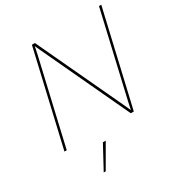

<svg xmlns="http://www.w3.org/2000/svg" viewBox="-204 -798 1088 1165"><g transform="rotate(-30 340.0 -215.5)"><path d="M39 0 192 -660H213L496 -56L514 -16L526 -73L662 -660H678L525 0H504L221 -604L203 -644L191 -587L55 0ZM289 68 196 229H182L269 68Z"/></g></svg>

Font: Work Sans Thin
Style: Italic
Weight: 250
Italic angle: -13°
Designer: Wei Huang
Foundry: Wei Huang
Version: Version 2.012